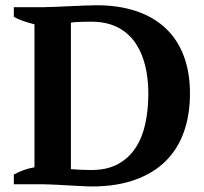

<svg xmlns="http://www.w3.org/2000/svg" viewBox="-20 -689 762 718"><path d="M31.7 0V-36.1Q47.9 -45.4 67.4 -52.5Q86.9 -59.6 108.9 -63.5V-598.1Q86.9 -603.5 66.9 -610.4Q46.9 -617.2 31.7 -626V-662.1H141.6Q157.2 -662.1 184.1 -663.3Q210.9 -664.6 240 -665.8Q269 -667 296.4 -668.2Q323.7 -669.4 340.8 -669.4Q422.9 -669.4 487.8 -647.9Q552.7 -626.5 597.9 -584.7Q643.1 -543 666.7 -481.2Q690.4 -419.4 690.4 -339.4Q690.4 -260.7 668 -196.5Q645.5 -132.3 599.9 -86.9Q554.2 -41.5 484.9 -16.6Q415.5 8.3 322.3 8.3Q314 8.3 300 7.6Q286.1 6.8 269.5 6.1Q252.9 5.4 234.4 4.2Q215.8 2.9 198 2.2Q180.2 1.5 163.8 0.7Q147.5 0 135.3 0ZM321.8 -607.9Q313 -607.9 302.2 -607.7Q291.5 -607.4 280.8 -607.2Q270 -606.9 260.5 -606.2Q251 -605.5 245.1 -604.5V-56.6Q249.5 -56.2 260.3 -55.4Q271 -54.7 283 -54.2Q294.9 -53.7 305.9 -53.5Q316.9 -53.2 321.8 -53.2Q380.9 -53.2 421.6 -75.7Q462.4 -98.1 487.5 -137Q512.7 -175.8 523.7 -227.8Q534.7 -279.8 534.7 -338.4Q534.7 -373 530 -406.5Q525.4 -439.9 515.1 -470Q504.9 -500 488.5 -525.1Q472.2 -550.3 448.5 -568.8Q424.8 -587.4 393.3 -597.7Q361.8 -607.9 321.8 -607.9Z"/></svg>

Font: PT Astra Serif
Style: Bold
Weight: 700
Designer: A.Korolkova, I. Chaeva
Foundry: ParaType Ltd
Version: Version 1.002